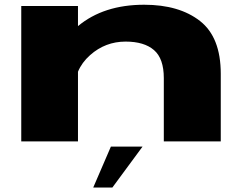

<svg xmlns="http://www.w3.org/2000/svg" viewBox="-20 -612 1076 831"><path d="M72 0V-586H317.5V-499Q428.5 -591.5 604 -591.5Q755.5 -591.5 845.5 -521.2Q935.5 -451 935.5 -292.5V0H689V-274Q689 -358.5 646.5 -395.2Q604 -432 523.5 -432Q436 -432 370 -373.5Q334 -341.5 317.5 -301.5V0ZM383.5 199.7 459.9 22.6H596.9L466.3 199.7Z"/></svg>

Font: Anybody UltraExpanded ExtraBold
Style: Regular
Weight: 800
Width: 9
Designer: Tyler Finck
Foundry: Etcetera Type Company
Version: Version 1.010; ttfautohint (v1.8.3) -l 8 -r 50 -G 200 -x 14 